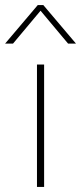

<svg xmlns="http://www.w3.org/2000/svg" viewBox="-65 -733 318 753"><path d="M83 -713H105L233 -562H202L94 -691L-14 -562H-45ZM80 -480H108V0H80Z"/></svg>

Font: Prompt Thin
Style: Regular
Weight: 250
Designer: Katatrad Team
Foundry: CadsonDemak
Version: Version 1.001